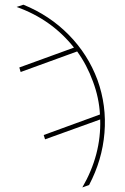

<svg xmlns="http://www.w3.org/2000/svg" viewBox="-20 -781 540 830"><path d="M401.4 -435.5Q441.4 -324.2 431.6 -206.5Q421.9 -88.9 365.2 18.6L335.9 29.3Q418 -112.3 413.1 -264.6L174.8 -178.7L168.9 -197.3L412.1 -286.1Q408.2 -358.4 381.8 -428.7Q355.5 -501 313.5 -558.6L69.3 -469.7L63.5 -489.3L299.8 -575.2Q203.1 -697.3 51.8 -751L81.1 -760.7Q194.3 -714.8 277.3 -630.4Q360.4 -545.9 401.4 -435.5Z"/></svg>

Font: Mgen+ 1mn thin
Style: Regular
Weight: 100
Designer: [Source Han Sans]
Ryoko NISHIZUKA  (kana & ideographs); Paul D. Hunt (Latin, Greek & Cyrillic); Wenlong ZHANG  (bopomofo
Version: Version 1.059.20150602